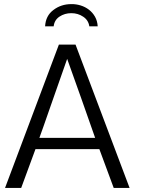

<svg xmlns="http://www.w3.org/2000/svg" viewBox="-20 -932 706 952"><path d="M203.6 -801.3Q206.5 -854 244.6 -882.3Q282.7 -911.6 333.5 -911.6Q356.9 -912.1 379.9 -905Q402.8 -897.9 421.1 -883.8Q439.5 -869.6 451.2 -848.9Q462.9 -828.1 464.4 -801.3H422.9Q418.5 -832 392.6 -849.1Q366.7 -866.7 333.5 -866.7Q300.8 -866.7 274.9 -849.6Q249.5 -832.5 246.1 -801.3ZM175.3 -248.5H451.7Q417 -347.7 382.6 -445.1Q348.1 -542.5 313 -640.1L235.4 -418.9Q210 -346.2 195.1 -303.7Q180.2 -261.2 175.3 -248.5ZM4.9 0 272 -710.9H354.5L622.6 0H543.9L472.7 -192.4H155.8L85 0Z"/></svg>

Font: Ride Light
Style: Regular
Weight: 300
Version: Version 3.000